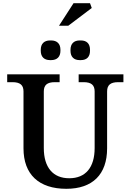

<svg xmlns="http://www.w3.org/2000/svg" viewBox="-20 -1165 817 1201"><path d="M395 16C559 16 650 -74 650 -237V-593C650 -633 671 -651 719 -651H752V-700H472V-651H503C551 -651 572 -633 572 -593V-239C572 -117 515 -50 413 -50C312 -50 254 -117 254 -239V-593C254 -633 275 -651 323 -651H353V-700H25V-651H58C106 -651 127 -633 127 -593V-237C127 -74 223 16 395 16ZM235 -847C235 -810 256 -789 293 -789H300C337 -789 358 -810 358 -847V-854C358 -891 337 -912 300 -912H293C256 -912 235 -891 235 -854ZM349 -1004H407L554 -1115L543 -1145H440ZM421 -847C421 -810 442 -789 478 -789H486C523 -789 543 -810 543 -847V-854C543 -891 523 -912 486 -912H478C442 -912 421 -891 421 -854Z"/></svg>

Font: LT Superior Serif Semibold
Style: Regular
Weight: 600
Designer: Daniel Lyons
Foundry: LyonsType
Version: Version 2.120;FEAKit 1.0